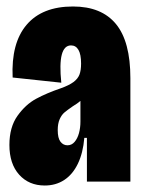

<svg xmlns="http://www.w3.org/2000/svg" viewBox="-20 -560 440 592"><path d="M9 -113Q9 -168 34 -203Q59 -238 91.5 -255.5Q124 -273 168 -288Q193 -297 206.5 -307Q220 -317 225 -330Q230 -343 230 -364Q230 -392 222 -406Q214 -420 199 -420Q178 -420 170.5 -391.5Q163 -363 169 -305L19 -321Q14 -427 62 -483.5Q110 -540 205 -540Q293 -540 337.5 -486Q382 -432 382 -319V-192Q382 -127 382 -95Q382 -63 382 0H248Q248 -68 248 -135H240Q236 -88 220 -55Q204 -22 178 -5Q152 12 118 12Q69 12 39 -21.5Q9 -55 9 -113ZM228 -185V-256L249 -272Q240 -259 229.5 -250Q219 -241 204 -232Q188 -221 179 -213.5Q170 -206 164 -192.5Q158 -179 158 -159Q158 -134 166.5 -123Q175 -112 188 -112Q201 -112 210 -122.5Q219 -133 223.5 -149.5Q228 -166 228 -185Z"/></svg>

Font: Bricolage Grotesque 96pt Condensed ExBd
Style: Regular
Weight: 800
Width: 3
Designer: Mathieu Triay
Foundry: Atelier Triay
Version: Version 1.001;Glyphs 3.2 (3207)